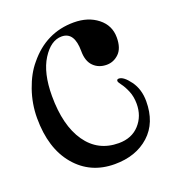

<svg xmlns="http://www.w3.org/2000/svg" viewBox="-107 -706 652 721"><g transform="rotate(-20 219.0 -345.5)"><path d="M330 -430Q298 -430 277.5 -450.5Q257 -471 257 -511Q257 -588 206 -588Q163 -588 129.5 -535Q96 -482 96 -390Q96 -272 142.5 -205Q189 -138 272 -138Q324 -138 354.5 -171.5Q385 -205 385 -254Q385 -283 375.5 -305.5Q366 -328 356 -341Q346 -354 346 -359Q346 -366 354 -366Q373 -366 397.5 -332.5Q422 -299 422 -251Q422 -165 369 -117Q316 -69 231 -69Q134 -69 74.5 -139.5Q15 -210 15 -331Q15 -388 34 -442.5Q53 -497 83 -532Q156 -622 267 -622Q324 -622 362 -592Q400 -562 400 -514Q400 -471 379 -450.5Q358 -430 330 -430Z"/></g></svg>

Font: Henny Penny
Style: Regular
Weight: 400
Designer: Olga Umpeleva
Foundry: Brownfox
Version: Version 1.001